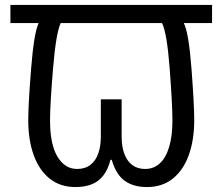

<svg xmlns="http://www.w3.org/2000/svg" viewBox="-20 -734 898 775"><path d="M285 21Q223 21 180.5 -13Q138 -47 116 -108Q94 -169 94 -249Q94 -311 105.5 -456Q117 -601 136 -641H22V-714H836V-641H722Q742 -601 753 -456Q764 -311 764 -249Q764 -169 742 -108Q720 -47 677.5 -13Q635 21 573 21Q518 21 483 -4.5Q448 -30 431 -89H426Q416 -50 397 -25.5Q378 -1 350 10Q322 21 285 21ZM291 -52Q324 -52 345.5 -69Q367 -86 377 -115.5Q387 -145 387 -182V-333H471V-182Q471 -141 482.5 -111.5Q494 -82 515 -67Q536 -52 566 -52Q600 -52 624.5 -74Q649 -96 662.5 -140Q676 -184 676 -248Q676 -311 665 -456Q654 -601 634 -641H225Q206 -601 194 -456Q182 -311 182 -248Q182 -151 212 -101.5Q242 -52 291 -52Z"/></svg>

Font: lsinhala25
Style: Book
Weight: 400
Designer: Jelle Bosma - Monotype Design Team
Foundry: Monotype Imaging Inc.
Version: Version 2.003